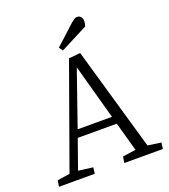

<svg xmlns="http://www.w3.org/2000/svg" viewBox="-161 -1026 1002 1141"><g transform="rotate(-20 340.0 -456.0)"><path d="M404 -704 592 -51 676 -39 671 0H427L433 -39L516 -51L465 -235H218L153 -51L245 -39L240 0H14L20 -39L99 -51L331 -697ZM235 -283H452L357 -628H355ZM422 -892Q433 -901 441.5 -906.5Q450 -912 459 -912Q475 -912 483.5 -901Q492 -890 492 -875Q492 -860 486 -842L313 -753L296 -777Z"/></g></svg>

Font: Literata 12pt Light
Style: Italic
Weight: 300
Italic angle: -2°
Designer: Latin by Veronika Burian and Jose Scaglione. Greek by Irene Vlachou. Cyrillic by Vera Evstafieva
Foundry: TypeTogether
Version: Version 3.002